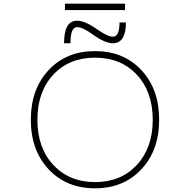

<svg xmlns="http://www.w3.org/2000/svg" viewBox="-20 -1023 1040 1055"><path d="M272.5 -117.2Q360.4 -22.5 502.4 -22.5Q644.5 -22.5 731.9 -116.7Q819.3 -210.9 819.3 -364.7Q819.3 -518.6 731.9 -612.3Q644.5 -706.1 502 -706.1Q359.4 -706.1 272.5 -612.3Q185.5 -518.6 185.5 -364.7Q185.5 -210.9 272.5 -117.2ZM502 11.7Q344.7 11.7 247.1 -92.8Q149.4 -197.3 149.4 -365.2Q149.4 -533.2 247.1 -637.7Q344.7 -742.2 502 -742.2Q659.2 -742.2 756.8 -637.7Q854.5 -533.2 854.5 -365.2Q854.5 -197.3 756.8 -92.8Q659.2 11.7 502 11.7ZM332 -785.2Q332 -909.2 403.3 -909.2Q446.3 -909.2 511.7 -863.3Q571.3 -821.3 600.6 -821.3Q636.7 -821.3 636.7 -899.4H671.9Q671.9 -786.1 600.6 -785.2Q557.6 -785.2 490.2 -833Q434.6 -874 403.3 -874Q367.2 -874 367.2 -785.2ZM336.9 -967.8V-1002.9H667V-967.8Z"/></svg>

Font: Gen Shin Gothic Monospace ExtraLight
Style: Regular
Weight: 200
Designer: [Source Han Sans]
Ryoko NISHIZUKA  (kana & ideographs); Paul D. Hunt (Latin, Greek & Cyrillic); Wenlong ZHANG  (bopomofo
Version: Version 1.002.20150607